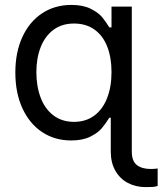

<svg xmlns="http://www.w3.org/2000/svg" viewBox="-20 -557 657 776"><path d="M427.7 55.7V-81.1H421.9Q405.3 -55.2 390.4 -37.6Q375.5 -20 344.7 -4.6Q314 10.7 267.6 10.7Q201.7 10.7 150.6 -22.9Q99.6 -56.6 70.8 -118.9Q42 -181.2 42 -263.7Q42 -346.2 70.8 -408.2Q99.6 -470.2 150.9 -503.7Q202.1 -537.1 268.6 -537.1Q315.4 -537.1 346.2 -521.7Q377 -506.3 391.6 -489Q406.2 -471.7 421.9 -446.3H430.7V-530.3H512.7V55.7Q512.7 94.2 533.2 110.1Q553.7 126 589.8 126Q601.6 126 617.2 124V194.3Q608.9 197.8 597.7 198.5Q586.4 199.2 568.4 199.2Q528.8 199.2 496.8 182.4Q464.8 165.5 446.3 133.1Q427.7 100.6 427.7 55.7ZM430.7 -265.6Q430.7 -324.7 413.3 -368.9Q396 -413.1 361.8 -437.5Q327.6 -461.9 279.3 -461.9Q230 -461.9 195.8 -436.3Q161.6 -410.6 144.3 -366.2Q127 -321.8 127 -265.6Q127 -208 144.3 -162.4Q161.6 -116.7 196 -90.6Q230.5 -64.5 279.3 -64.5Q326.7 -64.5 360.8 -89.6Q395 -114.7 412.8 -160.4Q430.7 -206.1 430.7 -265.6Z"/></svg>

Font: Pretendard Std
Style: Regular
Weight: 400
Designer: Base glyphs from Inter by Rasmus Andersson; Hangeul glyphs from Noto Sans CJK(Source Han Sans) by Jang Soo-young and Kan
Foundry: Kil Hyung-jin
Version: Version 1.309